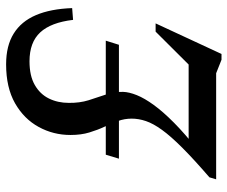

<svg xmlns="http://www.w3.org/2000/svg" viewBox="-78 -649 744 628"><g transform="rotate(-90 294.0 -335.0)"><path d="M475 -361 461.5 -318H89L102 -361ZM127 -90H440.5L377 -70L504.5 -198H531.5L431.5 17.5H412.5L368.5 0H21.5L28 -22Q87 -73 124.8 -110.8Q162.5 -148.5 183.2 -177.2Q204 -206 212 -229.8Q220 -253.5 220 -276Q220 -300 212 -321.5Q204 -343 193.5 -365.2Q183 -387.5 174.8 -414.5Q166.5 -441.5 166.5 -476.5Q166.5 -532.5 192.8 -580.5Q219 -628.5 270.2 -657.8Q321.5 -687 397.5 -687Q458.5 -687 498.2 -662.2Q538 -637.5 558.5 -589.5Q579 -541.5 581.5 -471L543 -468Q534.5 -540.5 502 -575.5Q469.5 -610.5 407.5 -610.5Q360 -610.5 330 -593.2Q300 -576 285.8 -547Q271.5 -518 271.5 -482Q271 -446.5 280.2 -417Q289.5 -387.5 298.8 -360.5Q308 -333.5 307.5 -304.5Q307 -285 296.8 -259.5Q286.5 -234 264.5 -203.8Q242.5 -173.5 206.5 -137.8Q170.5 -102 119 -61.5Z"/></g></svg>

Font: Newsreader 16pt Medium
Style: Italic
Weight: 500
Italic angle: -17°
Designer: Hugues Gentile
Foundry: Production Type
Version: Version 1.003